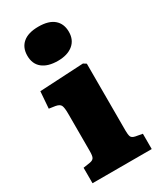

<svg xmlns="http://www.w3.org/2000/svg" viewBox="-197 -854 778 924"><g transform="rotate(-30 191.5 -391.5)"><path d="M182 -593Q127 -593 96.5 -617.5Q66 -642 66 -688Q66 -733 95.5 -758Q125 -783 182 -783Q239 -783 268 -758Q297 -733 297 -688Q297 -643 266 -618Q235 -593 182 -593ZM31 0V-86L70 -92Q86 -95 91.5 -104.5Q97 -114 97 -141V-348Q97 -382 91 -394.5Q85 -407 62 -411L28 -416L35 -509L279 -522L295 -512V-140Q295 -118 299 -107Q303 -96 322 -92L360 -85V0Z"/></g></svg>

Font: Literata 12pt ExtraBold
Style: Regular
Weight: 800
Designer: Latin by Veronika Burian and Jose Scaglione. Greek by Irene Vlachou. Cyrillic by Vera Evstafieva.
Foundry: TypeTogether
Version: Version 3.002